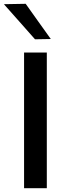

<svg xmlns="http://www.w3.org/2000/svg" viewBox="-40 -989 352 1009"><path d="M86.5 0V-713H206V0ZM144 -782.5Q104 -828 63.5 -873.5Q23 -919 -19.5 -967L95 -969Q128 -922.5 161 -876.2Q194 -830 227 -784Z"/></svg>

Font: Commissioner Medium
Style: Regular
Weight: 500
Designer: Kostas Bartsokas
Foundry: Kostas Bartsokas
Version: Version 1.000; ttfautohint (v1.8.3)